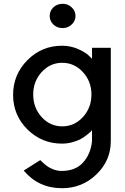

<svg xmlns="http://www.w3.org/2000/svg" viewBox="-20 -752 660 1012"><path d="M311 -604Q281 -604 261.5 -622.5Q242 -641 242 -668Q242 -695 261.5 -713.5Q281 -732 311 -732Q338 -732 358 -713Q378 -694 378 -668Q378 -642 358 -623Q338 -604 311 -604ZM564 -500V-8Q564 94 488.5 167Q413 240 307 240Q183 240 105 147L192 92Q211 110 224 120.5Q237 131 259 140Q281 149 305 149Q378 149 418 104.5Q458 60 465 -8V-66Q463 -63 458.5 -58.5Q454 -54 438.5 -41.5Q423 -29 406 -19.5Q389 -10 362 -2.5Q335 5 307 5Q200 5 124.5 -70Q49 -145 49 -252Q49 -359 124.5 -435Q200 -511 307 -511Q352 -511 391.5 -493.5Q431 -476 448 -459L465 -442V-500ZM462 -254Q462 -323 417 -372Q372 -421 308 -421Q244 -421 199.5 -372Q155 -323 155 -254Q155 -184 199.5 -135Q244 -86 308 -86Q372 -86 417 -135Q462 -184 462 -254Z"/></svg>

Font: Simpel Medium
Style: Regular
Weight: 500
Designer: Janko Jovanovic
Version: Version 1.048;PS 001.048;hotconv 1.0.88;makeotf.lib2.5.64775